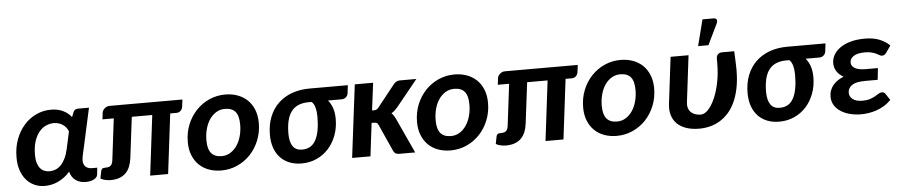

<svg xmlns="http://www.w3.org/2000/svg" viewBox="-42 -990 5968 1274"><g transform="rotate(-5 2942.0 -352.5)"><path d="M486.3 4.9Q449.7 4.9 421.6 -13.7Q393.6 -32.2 382.3 -72.8Q363.3 -50.8 342 -35.4Q320.8 -20 299.1 -10.5Q277.3 -1 255.6 3.2Q233.9 7.3 213.9 7.3Q176.3 7.3 144.8 -7.1Q113.3 -21.5 90.6 -48.1Q67.9 -74.7 55.4 -112.3Q43 -149.9 43 -196.8Q43 -263.2 63.5 -317.6Q84 -372.1 118.7 -411.1Q153.3 -450.2 199.7 -471.7Q246.1 -493.2 297.9 -493.2Q344.2 -493.2 378.4 -476.3Q412.6 -459.5 433.6 -432.1L445.8 -462.9Q449.7 -474.1 458 -479.2Q466.3 -484.4 477.5 -484.4H550.8L496.1 -234.9Q489.7 -205.6 483.9 -180.9Q478 -156.2 478 -137.7Q478 -123.5 482.7 -113Q487.3 -102.5 495.1 -95.9Q502.9 -89.4 513.4 -86.2Q523.9 -83 535.6 -83H570.8L565.4 -35.2Q564.5 -27.8 558.6 -20.5Q552.7 -13.2 542.5 -7.6Q532.2 -2 518.1 1.5Q503.9 4.9 486.3 4.9ZM253.9 -86.9Q274.4 -86.9 293.7 -94.5Q313 -102.1 329.1 -118.4Q345.2 -134.8 358.2 -160.6Q371.1 -186.5 379.4 -223.1L404.8 -339.8Q399.9 -352.5 391.1 -364Q382.3 -375.5 370.4 -384Q358.4 -392.6 343 -397.7Q327.6 -402.8 309.6 -402.8Q283.2 -402.8 257.6 -391.6Q231.9 -380.4 211.7 -356.2Q191.4 -332 179 -294.2Q166.5 -256.3 166.5 -203.1Q166.5 -171.4 173.3 -149.4Q180.2 -127.4 191.9 -113.5Q203.6 -99.6 219.5 -93.3Q235.4 -86.9 253.9 -86.9Z M1173.3 -484.4 1167 -436.5Q1165 -420.9 1154.1 -410.2Q1143.1 -399.4 1126 -399.4H1084.5L1035.6 0H916L964.8 -399.4H828.6L794.9 -126.5Q791 -96.2 781.2 -71.8Q771.5 -47.4 754.4 -29.8Q737.3 -12.2 711.9 -2.7Q686.5 6.8 652.3 6.8Q636.7 6.8 618.9 3.2Q601.1 -0.5 585.4 -9.3L595.2 -58.6Q597.2 -68.4 603.3 -73.5Q609.4 -78.6 626.5 -78.6Q639.2 -78.6 647.9 -81.3Q656.7 -84 662.1 -90.1Q667.5 -96.2 670.7 -105.5Q673.8 -114.7 675.3 -127.9L708.5 -399.4H633.3L638.2 -441.9Q638.7 -448.7 642.6 -456.3Q646.5 -463.9 653.1 -470Q659.7 -476.1 668.5 -480.2Q677.2 -484.4 688 -484.4Z M1399.9 -87.4Q1432.6 -87.4 1458.5 -103.5Q1484.4 -119.6 1502.7 -146.7Q1521 -173.8 1530.8 -209.7Q1540.5 -245.6 1540.5 -285.2Q1540.5 -344.2 1517.8 -371.1Q1495.1 -397.9 1448.7 -397.9Q1416.5 -397.9 1390.4 -382.1Q1364.3 -366.2 1345.9 -339.4Q1327.6 -312.5 1317.9 -276.4Q1308.1 -240.2 1308.1 -200.2Q1308.1 -142.1 1331.1 -114.7Q1354 -87.4 1399.9 -87.4ZM1390.1 7.3Q1345.7 7.3 1307.9 -6.3Q1270 -20 1242.7 -46.4Q1215.3 -72.8 1199.7 -111.3Q1184.1 -149.9 1184.1 -199.7Q1184.1 -262.7 1205.8 -316.2Q1227.5 -369.6 1264.9 -408.9Q1302.2 -448.2 1352.1 -470.5Q1401.9 -492.7 1458.5 -492.7Q1502.9 -492.7 1540.5 -479Q1578.1 -465.3 1605.7 -439Q1633.3 -412.6 1648.9 -374Q1664.6 -335.4 1664.6 -285.6Q1664.6 -223.6 1643.1 -170.2Q1621.6 -116.7 1584.2 -77.1Q1546.9 -37.6 1496.8 -15.1Q1446.8 7.3 1390.1 7.3Z M2134.8 -393.6Q2153.8 -371.6 2164.6 -340.1Q2175.3 -308.6 2175.3 -267.6Q2175.3 -208.5 2156.5 -158.2Q2137.7 -107.9 2104.2 -71Q2070.8 -34.2 2024.9 -13.4Q1979 7.3 1924.3 7.3Q1879.9 7.3 1844 -7.1Q1808.1 -21.5 1783 -48.3Q1757.8 -75.2 1744.4 -113.5Q1731 -151.9 1731 -199.2Q1731 -265.6 1751.7 -318.4Q1772.5 -371.1 1810.3 -407.7Q1848.1 -444.3 1901.4 -463.9Q1954.6 -483.4 2019 -483.4H2274.9L2268.1 -426.8Q2267.1 -421.4 2263.9 -415.5Q2260.7 -409.7 2255.4 -404.8Q2250 -399.9 2242.9 -396.7Q2235.8 -393.6 2227.1 -393.6ZM2055.7 -292Q2055.7 -308.1 2054 -323.7Q2052.2 -339.4 2048.6 -353Q2044.9 -366.7 2039.1 -377.2Q2033.2 -387.7 2025.4 -393.6H2007.3Q1965.8 -393.6 1936.8 -380.9Q1907.7 -368.2 1889.4 -343.3Q1871.1 -318.4 1862.5 -281.5Q1854 -244.6 1854 -196.8Q1854 -142.1 1874 -113Q1894 -84 1935.5 -84Q1998.5 -84 2027.1 -137.7Q2055.7 -191.4 2055.7 -292Z M2443.4 -484.9 2420.4 -302.2H2432.1Q2442.4 -302.2 2449.5 -305.4Q2456.5 -308.6 2464.4 -318.4L2580.1 -463.9Q2588.4 -473.6 2597.9 -479.2Q2607.4 -484.9 2621.6 -484.9H2731.4L2586.4 -306.2Q2577.1 -295.4 2567.6 -287.1Q2558.1 -278.8 2546.9 -272.5Q2555.2 -265.1 2561.5 -255.4Q2567.9 -245.6 2573.2 -234.4L2681.2 0H2574.7Q2560.5 0 2551.8 -4.9Q2543 -9.8 2537.1 -21L2455.6 -202.1Q2450.2 -213.4 2444.6 -216.8Q2439 -220.2 2425.3 -220.2H2410.2L2383.3 0H2261.2L2321.3 -484.9Z M2926.8 -87.4Q2959.5 -87.4 2985.4 -103.5Q3011.2 -119.6 3029.5 -146.7Q3047.9 -173.8 3057.6 -209.7Q3067.4 -245.6 3067.4 -285.2Q3067.4 -344.2 3044.7 -371.1Q3022 -397.9 2975.6 -397.9Q2943.4 -397.9 2917.2 -382.1Q2891.1 -366.2 2872.8 -339.4Q2854.5 -312.5 2844.7 -276.4Q2835 -240.2 2835 -200.2Q2835 -142.1 2857.9 -114.7Q2880.9 -87.4 2926.8 -87.4ZM2917 7.3Q2872.6 7.3 2834.7 -6.3Q2796.9 -20 2769.5 -46.4Q2742.2 -72.8 2726.6 -111.3Q2710.9 -149.9 2710.9 -199.7Q2710.9 -262.7 2732.7 -316.2Q2754.4 -369.6 2791.7 -408.9Q2829.1 -448.2 2878.9 -470.5Q2928.7 -492.7 2985.4 -492.7Q3029.8 -492.7 3067.4 -479Q3105 -465.3 3132.6 -439Q3160.2 -412.6 3175.8 -374Q3191.4 -335.4 3191.4 -285.6Q3191.4 -223.6 3169.9 -170.2Q3148.4 -116.7 3111.1 -77.1Q3073.7 -37.6 3023.7 -15.1Q2973.6 7.3 2917 7.3Z M3806.6 -484.4 3800.3 -436.5Q3798.3 -420.9 3787.4 -410.2Q3776.4 -399.4 3759.3 -399.4H3717.8L3668.9 0H3549.3L3598.1 -399.4H3461.9L3428.2 -126.5Q3424.3 -96.2 3414.6 -71.8Q3404.8 -47.4 3387.7 -29.8Q3370.6 -12.2 3345.2 -2.7Q3319.8 6.8 3285.6 6.8Q3270 6.8 3252.2 3.2Q3234.4 -0.5 3218.8 -9.3L3228.5 -58.6Q3230.5 -68.4 3236.6 -73.5Q3242.7 -78.6 3259.8 -78.6Q3272.5 -78.6 3281.2 -81.3Q3290 -84 3295.4 -90.1Q3300.8 -96.2 3304 -105.5Q3307.1 -114.7 3308.6 -127.9L3341.8 -399.4H3266.6L3271.5 -441.9Q3272 -448.7 3275.9 -456.3Q3279.8 -463.9 3286.4 -470Q3293 -476.1 3301.8 -480.2Q3310.5 -484.4 3321.3 -484.4Z M4033.2 -87.4Q4065.9 -87.4 4091.8 -103.5Q4117.7 -119.6 4136 -146.7Q4154.3 -173.8 4164.1 -209.7Q4173.8 -245.6 4173.8 -285.2Q4173.8 -344.2 4151.1 -371.1Q4128.4 -397.9 4082 -397.9Q4049.8 -397.9 4023.7 -382.1Q3997.6 -366.2 3979.2 -339.4Q3960.9 -312.5 3951.2 -276.4Q3941.4 -240.2 3941.4 -200.2Q3941.4 -142.1 3964.4 -114.7Q3987.3 -87.4 4033.2 -87.4ZM4023.4 7.3Q3979 7.3 3941.2 -6.3Q3903.3 -20 3876 -46.4Q3848.6 -72.8 3833 -111.3Q3817.4 -149.9 3817.4 -199.7Q3817.4 -262.7 3839.1 -316.2Q3860.8 -369.6 3898.2 -408.9Q3935.5 -448.2 3985.4 -470.5Q4035.2 -492.7 4091.8 -492.7Q4136.2 -492.7 4173.8 -479Q4211.4 -465.3 4239 -439Q4266.6 -412.6 4282.2 -374Q4297.9 -335.4 4297.9 -285.6Q4297.9 -223.6 4276.4 -170.2Q4254.9 -116.7 4217.5 -77.1Q4180.2 -37.6 4130.1 -15.1Q4080.1 7.3 4023.4 7.3Z M4544.4 -484.4 4506.8 -176.3Q4503.9 -154.8 4508.5 -137.9Q4513.2 -121.1 4524.4 -109.4Q4535.6 -97.7 4552.7 -91.3Q4569.8 -85 4591.3 -85Q4616.2 -85 4640.9 -111.1Q4665.5 -137.2 4685.3 -182.1Q4705.1 -227.1 4717.3 -286.9Q4729.5 -346.7 4729.5 -414.1V-445.8Q4729.5 -456.5 4732.9 -463.9Q4736.3 -471.2 4741.7 -475.8Q4747.1 -480.5 4753.7 -482.4Q4760.3 -484.4 4766.1 -484.4H4848.6Q4849.1 -471.2 4849.9 -454.3Q4850.6 -437.5 4851.3 -420.2Q4852.1 -402.8 4852.5 -387.2Q4853 -371.6 4853 -361.3Q4853 -292 4841.8 -237.5Q4830.6 -183.1 4810.8 -142.1Q4791 -101.1 4764.4 -72.8Q4737.8 -44.4 4706.8 -26.6Q4675.8 -8.8 4641.8 -0.7Q4607.9 7.3 4573.7 7.3Q4523.9 7.3 4486.6 -5.6Q4449.2 -18.6 4425.3 -42.2Q4401.4 -65.9 4391.6 -99.9Q4381.8 -133.8 4387.2 -176.3L4424.8 -484.4ZM4612.8 -539.1 4657.2 -713.4H4730.5Q4747.1 -713.4 4751.5 -702.9Q4755.9 -692.4 4747.6 -675.3L4681.6 -539.1Z M5316.4 -393.6Q5335.4 -371.6 5346.2 -340.1Q5356.9 -308.6 5356.9 -267.6Q5356.9 -208.5 5338.1 -158.2Q5319.3 -107.9 5285.9 -71Q5252.4 -34.2 5206.5 -13.4Q5160.6 7.3 5106 7.3Q5061.5 7.3 5025.6 -7.1Q4989.7 -21.5 4964.6 -48.3Q4939.5 -75.2 4926 -113.5Q4912.6 -151.9 4912.6 -199.2Q4912.6 -265.6 4933.3 -318.4Q4954.1 -371.1 4991.9 -407.7Q5029.8 -444.3 5083 -463.9Q5136.2 -483.4 5200.7 -483.4H5456.5L5449.7 -426.8Q5448.7 -421.4 5445.6 -415.5Q5442.4 -409.7 5437 -404.8Q5431.6 -399.9 5424.6 -396.7Q5417.5 -393.6 5408.7 -393.6ZM5237.3 -292Q5237.3 -308.1 5235.6 -323.7Q5233.9 -339.4 5230.2 -353Q5226.6 -366.7 5220.7 -377.2Q5214.8 -387.7 5207 -393.6H5189Q5147.5 -393.6 5118.4 -380.9Q5089.4 -368.2 5071 -343.3Q5052.7 -318.4 5044.2 -281.5Q5035.6 -244.6 5035.6 -196.8Q5035.6 -142.1 5055.7 -113Q5075.7 -84 5117.2 -84Q5180.2 -84 5208.7 -137.7Q5237.3 -191.4 5237.3 -292Z M5852.1 -386.2Q5843.8 -375.5 5837.6 -372.6Q5831.5 -369.6 5823.2 -369.6Q5815.4 -369.6 5807.1 -374.5Q5798.8 -379.4 5786.4 -385.5Q5773.9 -391.6 5756.1 -396.5Q5738.3 -401.4 5711.4 -401.4Q5662.6 -401.4 5637 -385Q5611.3 -368.7 5611.3 -342.3Q5611.3 -318.8 5635.5 -304.4Q5659.7 -290 5706.1 -290H5788.6L5780.3 -212.4H5697.3Q5636.7 -212.4 5609.1 -193.8Q5581.5 -175.3 5581.5 -143.1Q5581.5 -117.7 5603.8 -100.3Q5626 -83 5668 -83Q5697.8 -83 5718.3 -89.8Q5738.8 -96.7 5753.4 -105.2Q5768.1 -113.8 5779.1 -120.6Q5790 -127.4 5801.3 -127.4Q5814.9 -127.4 5822.8 -116.2L5852.1 -72.3Q5829.6 -49.3 5804 -34.2Q5778.3 -19 5752 -10.3Q5725.6 -1.5 5699.7 2.2Q5673.8 5.9 5651.4 5.9Q5611.8 5.9 5576.9 -3.2Q5542 -12.2 5515.9 -29.3Q5489.7 -46.4 5474.4 -71.3Q5459 -96.2 5459 -128.4Q5459 -150.9 5466.3 -170.2Q5473.6 -189.5 5486.6 -205.1Q5499.5 -220.7 5517.6 -232.7Q5535.6 -244.6 5557.1 -252.9Q5540.5 -261.7 5529.1 -272.7Q5517.6 -283.7 5510.3 -295.9Q5502.9 -308.1 5499.5 -321.3Q5496.1 -334.5 5496.1 -347.7Q5496.1 -376.5 5510.7 -402.6Q5525.4 -428.7 5553.5 -448.7Q5581.5 -468.8 5623 -480.5Q5664.6 -492.2 5718.8 -492.2Q5777.3 -492.2 5817.6 -475.3Q5857.9 -458.5 5883.8 -432.1Z"/></g></svg>

Font: Carlito
Style: Bold Italic
Weight: 700
Italic angle: -7°
Designer: Lukasz Dziedzic
Foundry: tyPoland Lukasz Dziedzic
Version: Version 1.104